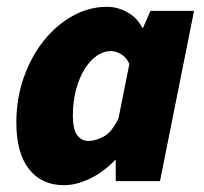

<svg xmlns="http://www.w3.org/2000/svg" viewBox="-20 -532 598 564"><path d="M168 12Q102 12 65 -35.5Q28 -83 28 -172Q28 -243 50 -305Q72 -367 109 -413Q146 -459 194 -485.5Q242 -512 294 -512Q326 -512 355 -495.5Q384 -479 398 -450H400L422 -500H550L450 0H320V-62H318Q285 -27 244.5 -7.5Q204 12 168 12ZM240 -118Q260 -118 284 -130.5Q308 -143 328 -184L360 -344Q351 -364 335.5 -373Q320 -382 306 -382Q284 -382 264 -368Q244 -354 228.5 -329Q213 -304 203.5 -269Q194 -234 194 -192Q194 -153 206.5 -135.5Q219 -118 240 -118Z"/></svg>

Font: TypoPRO Source Sans Pro
Style: Italic
Weight: 900
Italic angle: -11°
Designer: Paul D. Hunt
Foundry: Adobe Systems Incorporated
Version: Version 1.075;PS 2.000;hotconv 1.0.86;makeotf.lib2.5.63406